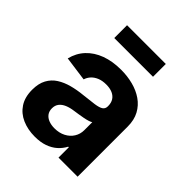

<svg xmlns="http://www.w3.org/2000/svg" viewBox="-206 -855 989 989"><g transform="rotate(45 288.0 -361.0)"><path d="M213.9 10.3Q162.1 10.3 121.1 -7.8Q80.1 -25.9 56.6 -61.8Q33.2 -97.7 33.2 -151.4Q33.2 -196.8 49.8 -227.3Q66.4 -257.8 95.2 -276.1Q124 -294.4 160.9 -304.2Q197.8 -314 238.3 -317.9Q285.2 -322.8 314.2 -326.9Q343.3 -331.1 356.4 -339.8Q369.6 -348.6 369.6 -366.2V-368.7Q369.6 -391.6 359.6 -407.5Q349.6 -423.3 330.6 -431.9Q311.5 -440.4 284.2 -440.4Q256.3 -440.4 235.6 -431.9Q214.8 -423.3 201.7 -408.9Q188.5 -394.5 183.1 -376.5L48.8 -395Q61 -443.8 93 -478Q125 -512.2 173.8 -530.3Q222.7 -548.3 285.2 -548.3Q330.6 -548.3 372.1 -537.6Q413.6 -526.9 445.8 -504.6Q478 -482.4 496.8 -447.8Q515.6 -413.1 515.6 -364.7V0H376.5V-75.2H372.1Q358.9 -49.8 337.2 -30.5Q315.4 -11.2 284.9 -0.5Q254.4 10.3 213.9 10.3ZM254.9 -91.8Q289.6 -91.8 315.7 -105.5Q341.8 -119.1 356.2 -142.3Q370.6 -165.5 370.6 -193.8V-252Q364.3 -247.6 351.6 -243.7Q338.9 -239.7 323.2 -236.8Q307.6 -233.9 292 -231.4Q276.4 -229 263.2 -227.1Q236.3 -223.6 216.1 -215.1Q195.8 -206.5 184.3 -191.9Q172.9 -177.2 172.9 -155.8Q172.9 -134.8 183.3 -120.6Q193.8 -106.4 212.4 -99.1Q231 -91.8 254.9 -91.8ZM426.3 -731.9V-638.7H144V-731.9Z"/></g></svg>

Font: Inter 17pt
Style: Bold
Weight: 700
Version: Version 4.001;git-66647c0bb